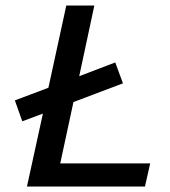

<svg xmlns="http://www.w3.org/2000/svg" viewBox="-20 -678 619 698"><path d="M526 -84 507 0H78L136 -265L61 -237L34 -313L156 -359L221 -658H323L268 -401L399 -451L427 -375L247 -307L199 -84Z"/></svg>

Font: Ysabeau Semibold
Style: Italic
Weight: 600
Italic angle: -12°
Designer: Christian Thalmann (Catharsis Fonts)
Version: Version 0.003